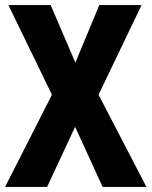

<svg xmlns="http://www.w3.org/2000/svg" viewBox="-21 -734 595 754"><path d="M554 0 366 -362 535 -714H369L275 -488L178 -714H12L183 -362L-1 0H164L274 -236L382 0Z"/></svg>

Font: Noto Sans Gurmukhi UI Condensed ExtraBold
Style: Regular
Weight: 800
Width: 3
Designer: Jelle Bosma - Monotype Design Team
Foundry: Monotype Imaging Inc.
Version: Version 2.004